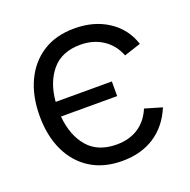

<svg xmlns="http://www.w3.org/2000/svg" viewBox="-106 -658 767 776"><g transform="rotate(-20 277.0 -270.0)"><path d="M293.3 15Q374.3 15 432.3 -22.8Q490.3 -60.7 520.3 -132.7L446.7 -154.3Q426.3 -106 387.7 -80.7Q349 -55.3 294 -55.3Q214.2 -55.3 170.9 -105.2Q127.7 -155.2 120.3 -238.7H362V-301.7H120.3Q127 -383.2 169.6 -433.9Q212.2 -484.7 292.7 -484.7Q346.8 -484.7 388 -458.1Q429.2 -431.5 448.3 -382.3L520.3 -405.7Q498 -475.2 437.2 -515.1Q376.5 -555 292 -555Q212.8 -555 156.5 -519.2Q100.2 -483.3 70.1 -419.1Q40 -354.8 40 -269.7Q40 -184.5 70.2 -120.4Q100.3 -56.3 157 -20.7Q213.7 15 293.3 15Z"/></g></svg>

Font: Manrope Variable Light
Style: Regular
Weight: 200
Designer: Mikhail Sharanda
Foundry: Mikhail Sharanda
Version: Version 4.505